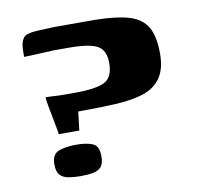

<svg xmlns="http://www.w3.org/2000/svg" viewBox="-60 -522 605 587"><g transform="rotate(-10 243.0 -228.5)"><path d="M165 -135H101Q101 -139 98 -155.5Q95 -172 91 -192.5Q87 -213 84 -229.5Q81 -246 81 -253Q95 -253 110 -252Q125 -251 140.5 -251Q156 -251 171 -251Q237 -251 264 -264.5Q291 -278 291 -323Q291 -362 266.5 -376Q242 -390 177 -390H130Q122 -390 107.5 -389Q93 -388 77.5 -387.5Q62 -387 51 -386.5Q40 -386 38 -386Q38 -390 38 -400.5Q38 -411 39.5 -422Q41 -433 46.5 -442Q52 -451 62 -453Q73 -457 96.5 -458Q120 -459 144 -460Q163 -460 185 -460Q207 -460 229.5 -460Q252 -460 271 -460Q339 -459 377.5 -447Q416 -435 432.5 -406Q449 -377 449 -324Q449 -276 429.5 -248.5Q410 -221 374 -209.5Q338 -198 286.5 -195.5Q235 -193 172 -193ZM72 -46Q72 -78 94 -86Q116 -94 148 -94Q180 -94 199 -86Q218 -78 218 -46Q218 -23 209 -13Q200 -3 183.5 0Q167 3 145 3Q124 3 107.5 0Q91 -3 81.5 -13Q72 -23 72 -46Z"/></g></svg>

Font: r_Genos
Style: Bold
Weight: 700
Designer: Robert E. Leuschke
Foundry: Robert E. Leuschke
Version: Version 2.000;June 29, 2024;FontCreator 14.0.0.2814 32-bit